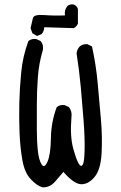

<svg xmlns="http://www.w3.org/2000/svg" viewBox="-20 -829 540 860"><path d="M170 10Q147 4 118.5 -25.5Q90 -55 80 -113Q70 -171 67.5 -236Q65 -301 66.5 -367Q68 -433 75 -505Q82 -577 107 -645Q121 -657 143 -654L162 -645Q176 -629 172 -605Q154 -545 149.5 -482Q145 -419 145 -361Q145 -303 145 -249.5Q145 -196 149.5 -154Q154 -112 166.5 -92.5Q179 -73 193 -105.5Q207 -138 208 -210Q209 -282 234 -349Q248 -361 270 -358L289 -349Q304 -329 300 -304Q293 -218 308 -164Q323 -110 333.5 -94.5Q344 -79 351 -92Q358 -105 359 -159.5Q360 -214 354.5 -288Q349 -362 342 -437.5Q335 -513 323 -590Q325 -608 337 -621Q351 -633 372 -631L392 -621Q410 -540 417.5 -457Q425 -374 432 -295Q439 -216 435 -142Q431 -68 402.5 -35Q374 -2 342 -4Q310 -6 264 -59Q252 -45 227.5 -16.5Q203 12 170 10ZM146 -668 125 -680 117 -703Q123 -732 127.5 -748.5Q132 -765 178.5 -761.5Q225 -758 271 -760Q267 -785 283 -803Q293 -811 310 -809Q324 -803 329 -789V-723Q323 -709 310 -703L178 -707Q178 -689 166 -676Z"/></svg>

Font: NaniFont Regular
Style: Regular
Weight: 400
Designer: Nanigashitei
Version: Version 1.036